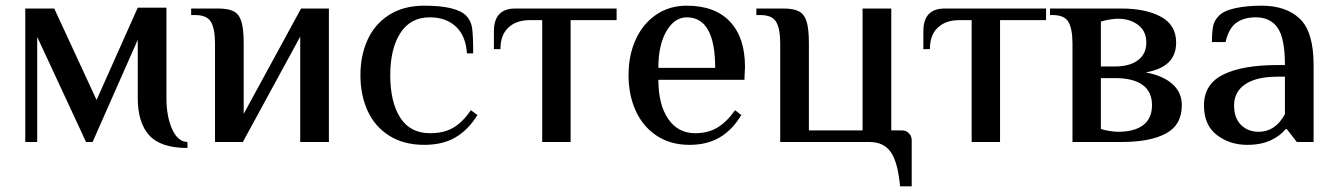

<svg xmlns="http://www.w3.org/2000/svg" viewBox="-20 -500 4708 676"><path d="M465 -155V-360L306 0H283L111 -370V0H69V-470H171L320 -148L465 -473H566V-155Q566 -90 586 -45.5Q606 -1 640 0V21Q546 21 505.5 -23.5Q465 -68 465 -155Z M737 -347Q737 -398 723 -422.5Q709 -447 667 -447H653V-470H748Q784 -470 803 -460Q822 -450 830 -424Q838 -398 838 -347V-99L1040 -470H1138V0H1037V-371L835 0H737Z M1249 -235Q1249 -304 1274 -359.5Q1299 -415 1350 -447.5Q1401 -480 1474 -480Q1586 -480 1621 -445Q1638 -428 1642 -402.5Q1646 -377 1646 -312H1624Q1620 -374 1585 -406.5Q1550 -439 1493 -439Q1425 -439 1389.5 -383.5Q1354 -328 1354 -235Q1354 -141 1389 -86Q1424 -31 1494 -31Q1544 -31 1577 -51Q1610 -71 1638 -112L1661 -95Q1629 -43 1584 -16.5Q1539 10 1474 10Q1401 10 1350 -22.5Q1299 -55 1274 -110.5Q1249 -166 1249 -235Z M1889 -429H1844Q1798 -429 1770 -403Q1742 -377 1742 -327H1719V-390Q1719 -470 1794 -470H2151V-429H1989V0H1889Z M2193 -235Q2193 -306 2218.5 -361.5Q2244 -417 2290.5 -448.5Q2337 -480 2398 -480Q2497 -480 2550 -424Q2603 -368 2603 -265L2601 -219H2298Q2298 -132 2332.5 -81.5Q2367 -31 2427 -31Q2474 -31 2507 -51.5Q2540 -72 2568 -112L2590 -95Q2559 -43 2514.5 -16.5Q2470 10 2408 10Q2340 10 2291.5 -22.5Q2243 -55 2218 -110.5Q2193 -166 2193 -235ZM2498 -261Q2498 -439 2398 -439Q2355 -439 2326.5 -390.5Q2298 -342 2298 -261Z M3042 0H2727V-347Q2727 -398 2713 -422.5Q2699 -447 2657 -447H2643V-470H2738Q2774 -470 2793 -460Q2812 -450 2820 -424Q2828 -398 2828 -347V-41H3017V-470H3118V-41H3155Q3170 -41 3180 -31Q3190 -21 3190 -6V156H3149Q3141 70 3116 35Q3091 0 3042 0Z M3401 -429H3356Q3310 -429 3282 -403Q3254 -377 3254 -327H3231V-390Q3231 -470 3306 -470H3663V-429H3501V0H3401Z M3756 -347Q3756 -398 3742 -422.5Q3728 -447 3686 -447H3677V-470H3928Q4014 -470 4067.5 -441Q4121 -412 4121 -350Q4121 -307 4095 -281Q4069 -255 4014 -245Q4074 -234 4107.5 -204.5Q4141 -175 4141 -130Q4141 -60 4085 -30Q4029 0 3928 0H3756ZM3906 -266Q3957 -266 3986.5 -288Q4016 -310 4016 -350Q4016 -390 3987.5 -412Q3959 -434 3916 -434Q3903 -434 3885.5 -431Q3868 -428 3856 -424V-266ZM4036 -130Q4036 -177 4003 -201Q3970 -225 3906 -225H3856V-46Q3868 -42 3885.5 -39Q3903 -36 3916 -36Q3974 -36 4005 -59.5Q4036 -83 4036 -130Z M4219 -129Q4219 -204 4287 -237.5Q4355 -271 4478 -271H4504Q4504 -366 4478 -402.5Q4452 -439 4402 -439Q4359 -439 4332.5 -419.5Q4306 -400 4295 -352H4247Q4247 -386 4251 -407Q4255 -428 4272 -445Q4290 -463 4330.5 -471.5Q4371 -480 4422 -480Q4508 -480 4556.5 -434Q4605 -388 4605 -270V0H4546L4511 -45H4506Q4488 -22 4454 -6Q4420 10 4371 10Q4310 10 4264.5 -24.5Q4219 -59 4219 -129ZM4504 -98V-230H4478Q4404 -230 4364.5 -203.5Q4325 -177 4325 -129Q4325 -84 4349.5 -60Q4374 -36 4412 -36Q4470 -36 4504 -98Z"/></svg>

Font: El Messiri Medium
Style: Regular
Weight: 500
Designer: Mohamed Gaber
Foundry: Kief Type Foundry
Version: Version 2.007